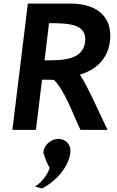

<svg xmlns="http://www.w3.org/2000/svg" viewBox="-20 -723 649 1069"><path d="M372 126C377 87 351 56 315 51C309 50 303 50 297 51C259 55 225 86 221 126C231 160 244 192 257 212C240 263 196 304 175 316C189 320 202 323 215 326C298 282 363 203 372 126ZM592 -493C608 -620 531 -700 380 -703H135L49 0H180L214 -279H243C255 -279 268 -279 280 -278C341 -221 390 -77 428 0H579C542 -72 470 -242 425 -307C506 -332 579 -387 592 -493ZM228 -387 253 -594C359 -594 466 -591 454 -490C441 -388 331 -387 228 -387Z"/></svg>

Font: Bluebird
Style: Obl
Weight: 400
Designer: Jasper
Foundry: Cannot Into Space Fonts
Version: Version 0.98